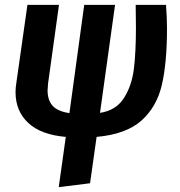

<svg xmlns="http://www.w3.org/2000/svg" viewBox="-20 -550 741 791"><path d="M378 14 351 205 222 221 251 14Q148 5 96 -44Q44 -93 44 -170Q44 -188 47 -206L93 -530H223L178 -206Q176 -186 176 -178Q176 -137 197 -114Q218 -91 266 -84L327 -530H454L392 -85Q458 -95 490.5 -146Q523 -197 531.5 -266Q540 -335 540 -436L539 -530H664Q668 -474 668 -433Q668 -292 647 -201Q626 -110 563 -53.5Q500 3 378 14Z"/></svg>

Font: Fira Sans Condensed SemiBold
Style: Italic
Weight: 600
Width: 3
Italic angle: -8°
Designer: bBox Type GmbH & Carrois Corporate GbR & Edenspiekermann AG
Foundry: bBox Type GmbH & Carrois Corporate GbR & Edenspiekermann AG
Version: Version 4.301